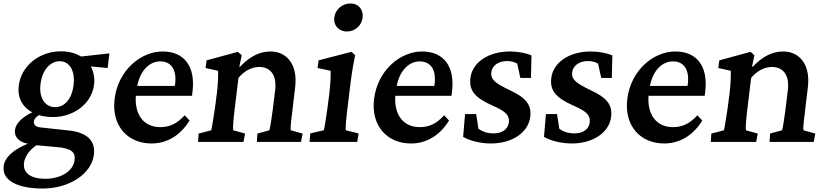

<svg xmlns="http://www.w3.org/2000/svg" viewBox="-28 -816 4743 1104"><path d="M217 268C372 268 498 183 512 74C522 -8 472 -55 365 -66L208 -83C178 -85 164 -99 167 -119C168 -131 178 -142 195 -154C219 -147 246 -143 276 -143C399 -143 500 -222 513 -330C518 -369 510 -404 494 -434L591 -425L601 -509L438 -491C407 -510 368 -521 323 -521C199 -521 94 -438 80 -324C71 -256 100 -201 157 -170C99 -142 62 -106 58 -68C53 -29 82 2 132 10C45 47 -1 90 -7 140C-17 219 68 268 217 268ZM110 121C115 82 142 46 182 19L302 30C380 37 407 58 401 104C394 168 322 212 232 212C148 212 103 178 110 121ZM205 -334C215 -412 260 -464 315 -464C373 -464 405 -409 395 -325C385 -248 345 -200 289 -200C230 -200 195 -254 205 -334Z M843 9C930 9 1008 -35 1062 -123L1034 -153C988 -103 946 -85 893 -85C801 -85 745 -154 753 -265H1076L1079 -290C1096 -430 1035 -519 909 -520C782 -521 651 -412 631 -247C612 -95 704 9 843 9ZM761 -322C780 -417 836 -463 893 -463C957 -463 989 -415 979 -332L977 -322Z M1111 0H1372L1381 -48L1313 -67C1310 -81 1314 -130 1322 -194L1343 -368C1377 -409 1420 -431 1464 -431C1518 -431 1566 -394 1554 -297L1540 -183C1533 -127 1526 -85 1521 -67L1452 -48L1449 0H1703L1712 -48L1644 -67C1641 -80 1647 -133 1654 -187L1669 -313C1686 -449 1617 -520 1528 -520C1466 -520 1410 -493 1352 -432L1348 -433L1362 -498L1340 -518L1160 -469L1154 -425L1226 -409C1227 -374 1225 -328 1219 -279L1207 -188C1197 -117 1189 -79 1187 -67L1114 -48Z M1752 0H2026L2034 -49L1960 -67C1958 -79 1962 -131 1970 -194L1988 -342C1996 -405 2004 -450 2014 -499L1993 -518L1804 -469L1798 -425L1873 -409C1874 -374 1872 -328 1865 -273L1854 -188C1843 -112 1837 -76 1834 -67L1756 -49ZM1894 -715C1889 -671 1918 -635 1967 -635C2016 -635 2052 -671 2057 -715C2062 -759 2036 -796 1986 -796C1938 -796 1899 -759 1894 -715Z M2335 9C2422 9 2500 -35 2554 -123L2526 -153C2480 -103 2438 -85 2385 -85C2293 -85 2237 -154 2245 -265H2568L2571 -290C2588 -430 2527 -519 2401 -520C2274 -521 2143 -412 2123 -247C2104 -95 2196 9 2335 9ZM2253 -322C2272 -417 2328 -463 2385 -463C2449 -463 2481 -415 2471 -332L2469 -322Z M2795 9C2917 9 3010 -54 3021 -144C3029 -212 2998 -254 2902 -298C2819 -338 2792 -359 2797 -401C2802 -439 2838 -465 2888 -465C2910 -465 2932 -459 2946 -450L2964 -368H3025L3028 -497C2999 -511 2949 -520 2904 -520C2780 -520 2688 -457 2677 -368C2668 -295 2702 -254 2806 -208C2885 -174 2902 -150 2898 -112C2893 -73 2860 -49 2810 -49C2777 -49 2749 -57 2723 -76L2710 -160H2646L2635 -29C2674 -6 2736 9 2795 9Z M3260 9C3382 9 3475 -54 3486 -144C3494 -212 3463 -254 3367 -298C3284 -338 3257 -359 3262 -401C3267 -439 3303 -465 3353 -465C3375 -465 3397 -459 3411 -450L3429 -368H3490L3493 -497C3464 -511 3414 -520 3369 -520C3245 -520 3153 -457 3142 -368C3133 -295 3167 -254 3271 -208C3350 -174 3367 -150 3363 -112C3358 -73 3325 -49 3275 -49C3242 -49 3214 -57 3188 -76L3175 -160H3111L3100 -29C3139 -6 3201 9 3260 9Z M3791 9C3878 9 3956 -35 4010 -123L3982 -153C3936 -103 3894 -85 3841 -85C3749 -85 3693 -154 3701 -265H4024L4027 -290C4044 -430 3983 -519 3857 -520C3730 -521 3599 -412 3579 -247C3560 -95 3652 9 3791 9ZM3709 -322C3728 -417 3784 -463 3841 -463C3905 -463 3937 -415 3927 -332L3925 -322Z M4059 0H4320L4329 -48L4261 -67C4258 -81 4262 -130 4270 -194L4291 -368C4325 -409 4368 -431 4412 -431C4466 -431 4514 -394 4502 -297L4488 -183C4481 -127 4474 -85 4469 -67L4400 -48L4397 0H4651L4660 -48L4592 -67C4589 -80 4595 -133 4602 -187L4617 -313C4634 -449 4565 -520 4476 -520C4414 -520 4358 -493 4300 -432L4296 -433L4310 -498L4288 -518L4108 -469L4102 -425L4174 -409C4175 -374 4173 -328 4167 -279L4155 -188C4145 -117 4137 -79 4135 -67L4062 -48Z"/></svg>

Font: TPK Tissa Web SemiBold
Style: Italic
Weight: 600
Italic angle: -7°
Designer: Jacques Le Bailly, Suppakit Chalermlarp | Katatrad Co.,Ltd.
Foundry: Jacques Le Bailly, Cadson Demak Co.,Ltd.
Version: Version 5.000;Glyphs 3.1.2 (3151)